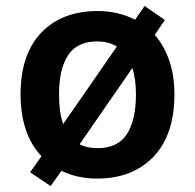

<svg xmlns="http://www.w3.org/2000/svg" viewBox="-20 -589 654 644"><path d="M565 -272Q565 -137 495 -63.5Q425 10 305 10Q240 10 186 -16L150 35L81 -11L119 -65Q85 -101 67 -153Q49 -205 49 -272Q49 -407 118.5 -479.5Q188 -552 308 -552Q376 -552 433 -523L465 -569L533 -522L499 -472Q530 -437 547.5 -386.5Q565 -336 565 -272ZM178 -272Q178 -211 192 -173L372 -433Q345 -450 306 -450Q239 -450 208.5 -404Q178 -358 178 -272ZM436 -272Q436 -324 424 -361L247 -105Q271 -92 307 -92Q375 -92 405.5 -139Q436 -186 436 -272Z"/></svg>

Font: Noto Sans Gujarati SemiBold
Style: Regular
Weight: 600
Designer: Jelle Bosma - Monotype Design Team, Universal Thirst
Foundry: Monotype Imaging Inc.
Version: Version 2.106; ttfautohint (v1.8.4.7-5d5b)